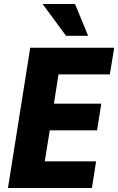

<svg xmlns="http://www.w3.org/2000/svg" viewBox="-20 -945 594 965"><path d="M20 0 132 -705H554L532 -571H274L251 -424H489L468 -290H230L205 -134H463L442 0ZM312 -765 194 -925H357L423 -765Z"/></svg>

Font: Nunito Sans 10pt Condensed Black
Style: Italic
Weight: 900
Width: 3
Italic angle: -9°
Designer: Vernon Adams
Foundry: Vernon Adams
Version: Version 3.101;gftools[0.9.27]